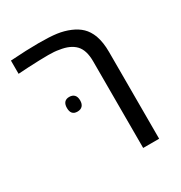

<svg xmlns="http://www.w3.org/2000/svg" viewBox="-154 -749 808 859"><g transform="rotate(-30 250.0 -320.0)"><path d="M338.4 0V-447.8Q338.4 -505.4 312 -533Q285.6 -560.5 233.4 -567.9Q221.7 -570.3 207.8 -571.3Q193.8 -572.3 178.2 -572.3Q159.2 -572.3 130.9 -571.5Q102.5 -570.8 73.2 -569.1Q43.9 -567.4 21.5 -565.9V-634.3Q64.9 -637.2 101.1 -638.7Q137.2 -640.1 167 -640.1Q225.6 -640.1 260.3 -635.3Q294.9 -630.4 325.2 -617.7Q355.5 -605 375.5 -585.7Q395.5 -566.4 407.7 -535.2Q414.6 -515.6 417.7 -494.6Q420.9 -473.6 420.9 -447.8V0ZM165.5 -287.6Q132.3 -287.6 132.3 -325.2Q132.3 -344.2 140.9 -353.8Q149.4 -363.3 165.5 -363.3Q182.6 -363.3 191.7 -353.5Q200.7 -343.8 200.7 -325.2Q200.7 -307.1 191.7 -297.4Q182.6 -287.6 165.5 -287.6Z"/></g></svg>

Font: Wonky
Style: Regular
Weight: 400
Designer: Monotype Design Team
Foundry: Monotype Imaging Inc.
Version: Version 3.000